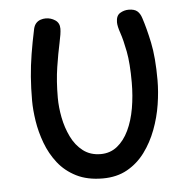

<svg xmlns="http://www.w3.org/2000/svg" viewBox="-46 -603 662 668"><g transform="rotate(-5 285.5 -269.5)"><path d="M287 19Q233 19 194.5 -0.5Q156 -20 131 -52Q106 -84 91.5 -123Q77 -162 71 -201Q65 -240 65 -272Q65 -316 68 -355Q71 -394 77.5 -434Q84 -474 94 -521Q97 -533 103.5 -540Q110 -547 119 -550Q128 -553 137 -553Q155 -553 170 -543Q185 -533 185 -513Q185 -497 177.5 -463Q170 -429 162.5 -381Q155 -333 155 -274Q155 -241 162 -205Q169 -169 184.5 -137Q200 -105 225.5 -85.5Q251 -66 287 -66Q320 -66 344.5 -85.5Q369 -105 385 -138.5Q401 -172 408.5 -215Q416 -258 416 -305Q416 -372 408 -413.5Q400 -455 391.5 -479.5Q383 -504 383 -518Q383 -541 397 -549.5Q411 -558 427 -558Q447 -558 457 -549.5Q467 -541 472 -525Q484 -489 495 -437Q506 -385 506 -305Q506 -265 499 -220.5Q492 -176 476 -133.5Q460 -91 434.5 -56.5Q409 -22 372.5 -1.5Q336 19 287 19Z"/></g></svg>

Font: Playpen Sans
Style: Regular
Weight: 400
Designer: Laura Meseguer, Veronika Burian, José Scaglione, Kostas Bartsokas, Vera Evstafieva, Tom Grace, Yorlmar Campos
Foundry: TypeTogether
Version: Version 2.000